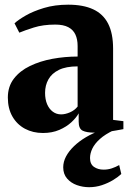

<svg xmlns="http://www.w3.org/2000/svg" viewBox="-20 -557 559 820"><path d="M163.5 11Q120.5 11 86.5 -7.2Q52.5 -25.5 33 -59.5Q13.5 -93.5 13.5 -140.5Q13.5 -187.5 39.2 -221Q65 -254.5 108 -275.2Q151 -296 204 -305.8Q257 -315.5 311.5 -315.5V-360.5Q311.5 -389 302 -409.5Q292.5 -430 271.5 -441Q250.5 -452 216 -452Q164 -452 124.5 -439.5Q85 -427 62.5 -417.5L42 -457.5Q57.5 -472 89.5 -490.5Q121.5 -509 167.8 -523Q214 -537 271.5 -537Q335.5 -537 378 -517.2Q420.5 -497.5 441.8 -456Q463 -414.5 463 -349V-45L507 -39.5V-5.5Q496 -3.5 475.8 0.2Q455.5 4 431.2 6.8Q407 9.5 384 9.5Q349.5 9.5 332.8 1Q316 -7.5 316 -37.5V-73Q306 -54.5 285 -35Q264 -15.5 233.2 -2.2Q202.5 11 163.5 11ZM241 -68.5Q258.5 -68.5 278.8 -77.2Q299 -86 311.5 -102V-273.5Q262 -273.5 231.5 -258.5Q201 -243.5 186.8 -218Q172.5 -192.5 172.5 -160.5Q172.5 -132.5 181.2 -112Q190 -91.5 205.5 -80Q221 -68.5 241 -68.5ZM360.5 242.5Q333.5 242.5 308.2 233.5Q283 224.5 266.5 205.5Q250 186.5 250 157.5Q250 134 262 111.2Q274 88.5 295.8 67.5Q317.5 46.5 347 29Q376.5 11.5 412 -1L433.5 -5L466 -1Q429 16.5 406.8 36.5Q384.5 56.5 374.5 77.2Q364.5 98 364.5 118Q364.5 144 381.5 155.8Q398.5 167.5 422.5 167.5Q441 167.5 457.5 162Q474 156.5 489 148L498 186Q484.5 199 463 212Q441.5 225 415.2 233.8Q389 242.5 360.5 242.5Z"/></svg>

Font: Merriweather 96pt ExtraBold
Style: Regular
Weight: 800
Version: Version 2.100